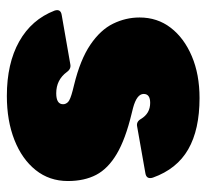

<svg xmlns="http://www.w3.org/2000/svg" viewBox="-41 -551 602 560"><g transform="rotate(90 260.0 -271.0)"><path d="M260 10Q165 10 101 -26Q37 -62 11 -129Q5 -147 24 -150L167 -175Q181 -178 190 -165Q213 -134 252 -134Q284 -134 284 -154Q284 -162 277.5 -168.5Q271 -175 244 -182L228 -186Q154 -204 110.5 -233.5Q67 -263 49 -300Q31 -337 31 -377Q31 -429 61 -468Q91 -507 144 -529.5Q197 -552 266 -552Q358 -552 415.5 -519Q473 -486 498 -416Q504 -397 485 -394L349 -370Q335 -367 327 -381Q311 -408 280 -408Q254 -408 254 -389Q254 -369 295 -358L311 -354Q386 -336 429 -310.5Q472 -285 490 -250.5Q508 -216 508 -168Q508 -114 476 -74Q444 -34 388 -12Q332 10 260 10Z"/></g></svg>

Font: LINE Seed Sans Heavy
Style: Regular
Weight: 900
Designer: LINE VX Design & Dalton Maag Ltd & Sandoll Inc
Foundry: Dalton Maag Ltd
Version: Version 1.003